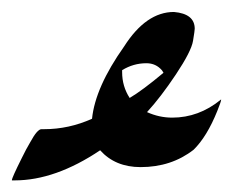

<svg xmlns="http://www.w3.org/2000/svg" viewBox="-64 -280 393 324"><path d="M-39.1 24.4H-43.9V23.9Q-43.9 20 -27.3 -13.2Q-20 -28.3 -12.7 -40.5Q-1 -62 5.9 -62H10.3Q52.2 -62 91.3 -79.6Q96.7 -132.8 145.5 -201.7Q182.6 -259.8 229.5 -259.8Q264.6 -256.8 264.6 -231.4Q264.6 -228.5 261.7 -210.9Q258.8 -193.4 232.9 -154.5Q207 -115.7 184.1 -90.8Q204.6 -81.5 226.6 -81.5Q271.5 -81.5 308.6 -111.8L309.1 -112.3V-111.3Q309.1 -108.9 302.7 -92.8Q285.2 -49.3 262.7 -27.3Q225.1 2 173.3 2Q130.4 2 105 -26.4Q29.3 24.4 -39.1 24.4ZM154.8 -114.7Q176.3 -127.4 211.9 -157.2L209.5 -161.1Q199.2 -173.3 183.1 -173.3Q161.1 -173.3 142.1 -161.6V-158.2Q142.1 -134.3 154.8 -114.7Z"/></svg>

Font: Terrible Cursive
Style: Regular
Weight: 400
Designer: GGBotNet
Foundry: GGBotNet
Version: 1.00